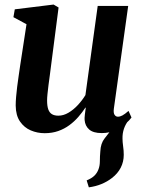

<svg xmlns="http://www.w3.org/2000/svg" viewBox="-20 -575 628 844"><path d="M370.5 248.5 361 218Q383 209 395 197.2Q407 185.5 413 169Q419 153.5 419 133Q419 112.5 421 90.5Q422.5 55 440 33.2Q457.5 11.5 471 -6.5L547 -48.5Q532 -30 525 -9.5Q518 11 518.5 34Q518.5 48.5 521.2 67.8Q524 87 524 105.5Q524 136 510.8 162Q497.5 188 472 207.5Q451.5 223.5 426 234Q400.5 244.5 370.5 248.5ZM176.5 10.5Q144 10.5 115.2 -1.8Q86.5 -14 68 -40.8Q49.5 -67.5 49 -111Q49 -128 50.8 -149.2Q52.5 -170.5 55.5 -194Q58.5 -217.5 62 -241.2Q65.5 -265 68.5 -286L96.5 -468.5L39 -499.5L45 -534L215.5 -555L237.5 -542L204.5 -287Q202 -266.5 199 -244.2Q196 -222 193.2 -201Q190.5 -180 188.8 -162.5Q187 -145 187 -133.5Q187 -109 192.2 -94.2Q197.5 -79.5 208.5 -73Q219.5 -66.5 236.5 -66.5Q259 -66.5 281 -79.5Q303 -92.5 322.2 -113.2Q341.5 -134 355.5 -157L409.5 -549H543.5L480.5 -97.5Q478 -79 483.5 -70.5Q489 -62 498.5 -62Q507.5 -62 518 -67.5Q528.5 -73 545 -87.5L558 -58.5Q551 -48 533 -31.8Q515 -15.5 488 -2.8Q461 10 427 10Q390 10 372 -5.8Q354 -21.5 352 -47.5Q351.5 -50.5 351.8 -56.8Q352 -63 353 -70.8Q354 -78.5 355 -86.5Q356 -94.5 357 -101.5L355.5 -102Q342 -81.5 324.5 -61.2Q307 -41 285 -24.8Q263 -8.5 236 1Q209 10.5 176.5 10.5Z"/></svg>

Font: Merriweather 48pt
Style: Bold Italic
Weight: 700
Italic angle: -7.8°
Version: Version 2.101